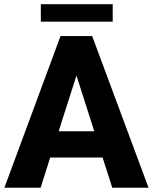

<svg xmlns="http://www.w3.org/2000/svg" viewBox="-20 -880 716 900"><path d="M506.3 0 460.9 -141.6H215.3L170.4 0H0.5L263.7 -710.9H412.1L676.3 0ZM254.9 -264.6H421.9L338.4 -525.9ZM508.3 -860.4V-778.3H171.4V-860.4Z"/></svg>

Font: Vazirmatn UI FD ExtraBold
Style: Regular
Weight: 800
Designer: Saber Rastikerdar
Foundry: Saber Rastikerdar
Version: Version 33.003